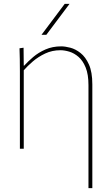

<svg xmlns="http://www.w3.org/2000/svg" viewBox="-20 -770 580 994"><path d="M83 -400Q83 -436 82.5 -464Q82 -492 81 -520L102 -523L103 -430H105Q124 -451 151.5 -474.5Q179 -498 215.5 -514Q252 -530 297 -530Q317 -530 344 -523Q371 -516 397 -495.5Q423 -475 440.5 -436Q458 -397 458 -333V204H438V-329Q438 -385 423.5 -420.5Q409 -456 386.5 -475.5Q364 -495 339 -502.5Q314 -510 293 -510Q250 -510 214 -493Q178 -476 150 -452Q122 -428 103 -406V0H83ZM195 -590 315 -750H340L220 -590Z"/></svg>

Font: Murecho Thin
Style: Regular
Weight: 100
Designer: Neil Summerour
Foundry: Positype
Version: Version 1.010